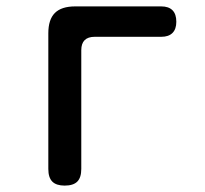

<svg xmlns="http://www.w3.org/2000/svg" viewBox="-20 -570 640 600"><path d="M182 10Q156 10 143.5 -2.5Q131 -15 131 -42V-466Q131 -509 151.5 -529.5Q172 -550 215 -550H484Q507 -550 519 -538Q531 -526 531 -502Q531 -479 519 -467Q507 -455 484 -455H276Q255 -455 244.5 -444.5Q234 -434 234 -413V-42Q234 -15 221.5 -2.5Q209 10 182 10Z"/></svg>

Font: Maple Mono Normal NL Medium
Style: Regular
Weight: 500
Monospace: yes
Designer: subframe7536
Version: Version 7.000